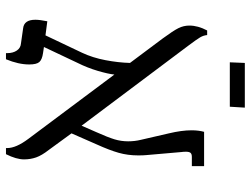

<svg xmlns="http://www.w3.org/2000/svg" viewBox="-116 -570 820 627"><g transform="rotate(-90 293.5 -257.0)"><path d="M434 -398Q418 -364 410 -322Q402 -280 401 -242L481 -135Q506 -101 514.5 -84Q523 -67 523 -48Q523 -20 507 10H492Q491 -2 484.5 -13Q478 -24 457 -52L196 -400L175 -352Q158 -314 151.5 -292.5Q145 -271 145 -248Q145 -226 150 -206L171 -115Q181 -73 181 -41Q181 -18 176 0H64V-40H94Q104 -40 107.5 -44.5Q111 -49 111 -59Q111 -68 110 -74L100 -189Q99 -198 99 -215Q99 -249 107.5 -279Q116 -309 135 -351L171 -433L117 -507Q99 -530 92.5 -548.5Q86 -567 86 -588Q86 -613 103 -647H123V-643Q123 -614 153 -574L363 -293Q365 -313 375 -347Q385 -381 401 -413L453 -523L433 -526Q412 -529 404 -538Q396 -547 396 -571Q396 -606 413 -647H433V-643Q433 -624 441.5 -611.5Q450 -599 465 -598L514 -591Q542 -588 542 -551Q542 -537 537 -512L491 -518ZM258 84H403L401 133H255Z"/></g></svg>

Font: Noto Serif Hebrew Light
Style: Regular
Weight: 300
Designer: Monotype Design Team
Foundry: Monotype Imaging Inc.
Version: Version 1.000